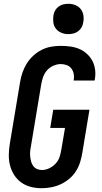

<svg xmlns="http://www.w3.org/2000/svg" viewBox="-20 -985 540 1013"><path d="M199 8Q170 8 142.5 1Q115 -6 92.5 -22Q70 -38 55 -61.5Q40 -85 33 -112Q26 -139 26.5 -168.5Q27 -198 32 -228L86 -552Q90 -577 98.5 -602Q107 -627 121 -649.5Q135 -672 155.5 -691Q176 -710 200 -722Q224 -734 249.5 -738.5Q275 -743 300 -743Q326 -743 351.5 -739.5Q377 -736 399 -726.5Q421 -717 439 -700.5Q457 -684 468 -662.5Q479 -641 482 -616Q485 -591 480 -565L479 -560H368L369 -562Q372 -579 369 -595Q366 -611 356.5 -623.5Q347 -636 332 -641.5Q317 -647 300 -647Q281 -647 261 -638Q241 -629 227 -612.5Q213 -596 206.5 -576Q200 -556 197 -537L143 -212Q140 -198 139 -184.5Q138 -171 139.5 -157.5Q141 -144 144.5 -131.5Q148 -119 155.5 -109Q163 -99 175 -93.5Q187 -88 201 -88Q221 -88 240.5 -97.5Q260 -107 274.5 -123Q289 -139 295 -159Q301 -179 304 -198L323 -310H245L261 -406H452L415 -183Q411 -157 403.5 -132Q396 -107 382 -84Q368 -61 347 -43Q326 -25 301.5 -13.5Q277 -2 251 3Q225 8 199 8ZM340 -805Q321 -805 304 -812Q287 -819 275.5 -833Q264 -847 261.5 -866Q259 -885 262 -904Q264 -918 271 -930Q278 -942 289.5 -950.5Q301 -959 314.5 -962Q328 -965 341 -965Q360 -965 377.5 -958Q395 -951 406 -937Q417 -923 420 -904Q423 -885 419 -866Q417 -852 410 -840Q403 -828 391.5 -819.5Q380 -811 366.5 -808Q353 -805 340 -805Z"/></svg>

Font: Iosevka SS18
Style: Bold Italic
Weight: 700
Italic angle: -9°
Monospace: yes
Designer: Belleve Invis
Foundry: Belleve Invis
Version: Version 25.1.1; ttfautohint (v1.8.4)